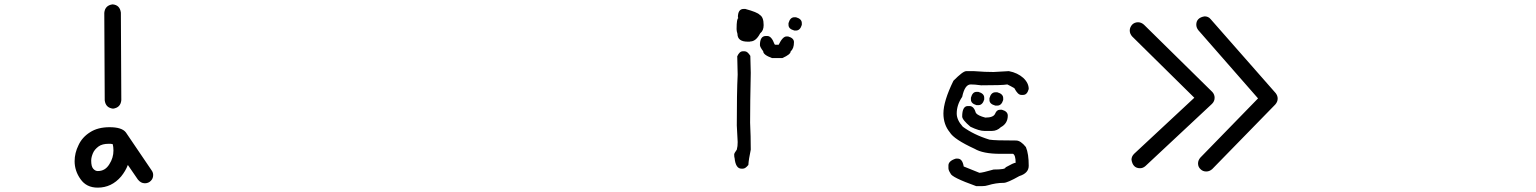

<svg xmlns="http://www.w3.org/2000/svg" viewBox="-20 -828 7040 880"><path d="M428 -44C420 -44 413 -48 407 -55C401 -62 398 -74 398 -92C398 -103 401 -114 406 -126C411 -138 420 -148 432 -157C443 -165 459 -169 478 -169C485 -169 490 -169 493 -168H496C499 -159 500 -149 500 -138C500 -116 494 -95 481 -75C468 -54 451 -44 428 -44ZM498 -330C521 -333 534 -346 536 -369L534 -770C531 -793 519 -806 496 -808C473 -805 460 -792 458 -769L460 -368C463 -345 475 -333 498 -330ZM428 32C470 32 506 15 535 -19C548 -35 559 -53 566 -72L612 -5C621 6 631 12 644 12C655 12 665 8 672 0C679 -7 682 -16 682 -26C682 -33 680 -40 675 -47L557 -221C545 -237 520 -245 482 -245C446 -245 416 -237 393 -222C369 -207 351 -187 340 -163C328 -139 322 -114 322 -89C322 -60 331 -32 349 -7C367 19 393 32 428 32Z M3407 -637C3415 -637 3419 -637 3419 -638C3436 -638 3451 -650 3464 -675C3475 -684 3480 -696 3480 -713C3480 -738 3474 -753 3462 -760C3455 -768 3433 -777 3396 -787H3388C3371 -787 3362 -774 3362 -749L3364 -745C3359 -744 3356 -728 3356 -695C3356 -689 3357 -682 3360 -673C3360 -649 3376 -637 3407 -637ZM3628 -688C3641 -688 3650 -697 3655 -714V-722C3655 -735 3646 -744 3628 -749H3621C3608 -749 3599 -740 3594 -722V-714C3594 -701 3603 -693 3621 -688ZM3566 -562C3591 -573 3604 -583 3604 -593C3614 -601 3619 -615 3619 -635C3619 -647 3610 -656 3592 -661H3585C3573 -661 3561 -648 3549 -623H3533L3530 -625C3521 -650 3510 -663 3497 -663H3490C3472 -663 3463 -649 3463 -621C3463 -616 3468 -606 3478 -593C3478 -582 3491 -572 3518 -562ZM3385 -55C3393 -55 3401 -61 3410 -72C3411 -90 3415 -113 3421 -142C3421 -184 3420 -225 3418 -266C3418 -327 3419 -403 3421 -494L3419 -572C3410 -586 3402 -593 3393 -593H3385C3374 -593 3366 -585 3359 -570L3361 -486C3358 -428 3357 -350 3357 -253L3361 -177C3361 -164 3360 -153 3357 -142C3349 -131 3345 -124 3345 -120C3345 -111 3346 -105 3347 -103C3350 -71 3361 -55 3378 -55Z M4464 -346C4477 -346 4486 -355 4491 -372V-380C4491 -393 4482 -402 4464 -407H4456C4443 -407 4435 -398 4430 -380V-372C4430 -359 4439 -351 4456 -346ZM4551 -344C4564 -344 4573 -353 4578 -370V-378C4578 -391 4569 -400 4551 -405H4542C4529 -405 4520 -396 4515 -378V-370C4515 -357 4524 -349 4542 -344ZM4527 -228C4542 -228 4556 -234 4567 -245C4588 -256 4599 -274 4599 -298C4599 -311 4590 -320 4572 -325H4563C4553 -325 4546 -319 4541 -307C4536 -295 4521 -289 4496 -289C4473 -295 4459 -302 4453 -310C4447 -331 4437 -342 4424 -342H4416C4399 -342 4390 -326 4390 -294C4390 -284 4403 -268 4428 -247C4455 -234 4476 -228 4491 -228ZM4483 25C4491 25 4500 24 4509 21C4532 14 4556 10 4581 10C4591 10 4615 0 4652 -21C4681 -30 4695 -46 4695 -68C4695 -104 4691 -133 4682 -154C4666 -174 4651 -184 4637 -184C4572 -184 4532 -185 4515 -188C4466 -203 4426 -223 4393 -247C4374 -268 4365 -288 4365 -308C4365 -334 4373 -359 4390 -384C4398 -422 4411 -441 4429 -441C4440 -441 4456 -440 4477 -437C4540 -437 4580 -438 4597 -441C4606 -437 4616 -431 4629 -424C4640 -403 4650 -393 4661 -393H4669C4682 -393 4690 -402 4695 -420C4695 -438 4687 -455 4670 -471C4653 -486 4631 -497 4604 -502L4534 -498C4511 -498 4480 -499 4443 -502H4409C4398 -502 4379 -487 4350 -458C4319 -395 4304 -345 4304 -308C4304 -274 4314 -245 4333 -222C4346 -200 4384 -175 4447 -146C4472 -131 4511 -123 4564 -123H4623C4631 -119 4635 -105 4635 -82C4629 -82 4614 -75 4589 -61C4589 -54 4571 -51 4534 -51C4499 -41 4478 -36 4469 -36C4442 -47 4418 -57 4397 -65C4393 -89 4384 -101 4369 -101H4361C4338 -94 4327 -83 4327 -70V-57C4327 -51 4330 -43 4336 -34C4339 -21 4379 -2 4454 25Z M5205 -57C5214 -57 5222 -60 5230 -67L5535 -352C5543 -360 5547 -369 5547 -380C5547 -389 5544 -398 5537 -406L5223 -715C5215 -722 5206 -726 5196 -726C5185 -726 5176 -722 5169 -715C5162 -707 5158 -698 5158 -688C5158 -678 5162 -669 5169 -661L5454 -380L5178 -123C5170 -115 5166 -106 5166 -96C5170 -70 5183 -57 5205 -57ZM5509 -42C5519 -42 5528 -46 5536 -53L5825 -349C5832 -357 5836 -366 5836 -376C5836 -385 5833 -393 5827 -401L5529 -740C5522 -749 5512 -753 5501 -753C5476 -749 5463 -736 5463 -715C5463 -706 5466 -698 5472 -690L5746 -377L5482 -106C5475 -98 5471 -89 5471 -79C5471 -68 5475 -59 5483 -52C5490 -45 5499 -42 5509 -42Z"/></svg>

Font: linja lipamanka normal
Style: Regular
Weight: 400
Version: Version 1.000;February 20, 2023;FontCreator 14.0.0.2901 64-b